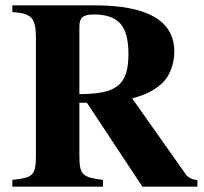

<svg xmlns="http://www.w3.org/2000/svg" viewBox="-20 -696 762 716"><path d="M716 0V-25C698 -25 681 -34 672 -47L473 -329C531 -345 557 -361 585 -386C614 -413 630 -459 630 -504C630 -619 529 -676 334 -676H26V-651C100 -646 114 -629 114 -551V-120C114 -41 104 -34 26 -25V0H364V-25C286 -35 276 -44 276 -117V-313H304L511 0ZM276 -597C276 -630 290 -642 329 -642C422 -642 459 -600 459 -494C459 -372 407 -346 276 -345Z"/></svg>

Font: STIXGeneral
Style: Bold
Weight: 700
Designer: MicroPress Inc., with final additions and corrections provided by Coen Hoffman, Elsevier (retired)
Version: Version 1.1.0